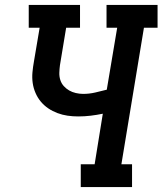

<svg xmlns="http://www.w3.org/2000/svg" viewBox="-20 -755 656 775"><path d="M306 0V-92H362L395 -296Q371 -291 346 -288Q321 -285 296 -285Q274 -285 253 -288Q232 -291 212 -298.5Q192 -306 175 -317.5Q158 -329 145 -344.5Q132 -360 123.5 -379.5Q115 -399 112 -420Q109 -441 111 -463Q113 -485 117 -507L140 -643H96V-735H303V-643H247L222 -492Q220 -477 219.5 -461.5Q219 -446 223.5 -432Q228 -418 237.5 -407.5Q247 -397 259 -390Q271 -383 286 -379.5Q301 -376 316 -376Q340 -376 364 -381.5Q388 -387 411 -393L453 -643H410V-735H616V-643H561L470 -92H513V0Z"/></svg>

Font: Iosevka Slab Semibold Extended
Style: Italic
Weight: 600
Width: 7
Italic angle: -9°
Monospace: yes
Designer: Belleve Invis
Foundry: Belleve Invis
Version: Version 11.1.0; ttfautohint (v1.8.3)